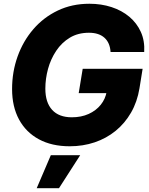

<svg xmlns="http://www.w3.org/2000/svg" viewBox="-20 -758 785 1009"><path d="M346.2 10.7Q252.4 10.7 184.6 -25.9Q116.7 -62.5 80.1 -129.9Q43.5 -197.3 43.5 -290Q43.5 -380.4 72.5 -461.4Q101.6 -542.5 155.3 -604.7Q209 -667 283.7 -702.6Q358.4 -738.3 449.7 -738.3Q512.2 -738.3 566.2 -720.7Q620.1 -703.1 659.7 -669.9Q699.2 -636.7 720.2 -590.1Q741.2 -543.5 737.8 -484.9H561Q559.6 -508.3 551.8 -527.1Q543.9 -545.9 529.5 -559.1Q515.1 -572.3 494.6 -579.1Q474.1 -585.9 447.3 -585.9Q390.1 -585.9 347.2 -560.1Q304.2 -534.2 275.4 -491Q246.6 -447.8 232.4 -396Q218.3 -344.2 218.3 -292Q218.3 -219.7 253.9 -180.7Q289.6 -141.6 357.4 -141.6Q407.2 -141.6 446 -159.2Q484.9 -176.8 509.5 -207.5Q534.2 -238.3 541 -277.8L575.2 -268.6H393.6L414.6 -396.5H729.5L712.9 -293.5Q701.2 -222.7 668.7 -166.3Q636.2 -109.9 587.6 -70.3Q539.1 -30.8 477.5 -10Q416 10.7 346.2 10.7ZM172.9 231 247.1 57.6H401.4L290 231Z"/></svg>

Font: Inter 24pt ExtraBold
Style: Italic
Weight: 800
Italic angle: -9.3988°
Designer: Rasmus Andersson
Foundry: rsms
Version: Version 4.001;git-66647c0bb